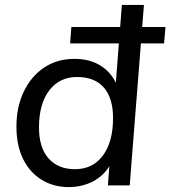

<svg xmlns="http://www.w3.org/2000/svg" viewBox="-20 -756 695 783"><path d="M261 7Q198 7 149.5 -23Q101 -53 74 -108Q47 -163 47 -240Q47 -320 77 -382.5Q107 -445 160 -480.5Q213 -516 284 -516Q351 -516 397.5 -483.5Q444 -451 463 -392L449 -376L477 -736H567L509 0H420L430 -133L440 -110Q428 -73 401 -46.5Q374 -20 337.5 -6.5Q301 7 261 7ZM286 -66Q358 -66 399.5 -121.5Q441 -177 441 -275Q441 -356 403.5 -399Q366 -442 294 -442Q223 -442 181 -387.5Q139 -333 139 -236Q139 -154 178 -110Q217 -66 286 -66ZM266 -579 271 -646H655L649 -579Z"/></svg>

Font: Muli Medium
Style: Italic
Weight: 500
Italic angle: -4.541°
Designer: Vernon Adams
Foundry: Vernon Adams
Version: Version 2.100; ttfautohint (v1.8.1.43-b0c9)